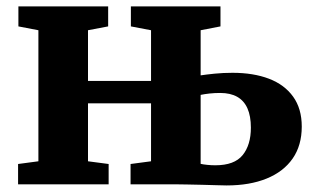

<svg xmlns="http://www.w3.org/2000/svg" viewBox="-20 -576 982 600"><path d="M688 3.5Q679 3.5 658 2.8Q637 2 611.8 1.5Q586.5 1 563.8 0.5Q541 0 528.5 0H388V-63.5L452 -72V-253H255V-72L319.5 -63.5V0H36.5V-63.5L100 -72V-481.5L37.5 -493.5V-556H318V-493.5L255 -481.5V-323H452V-481.5L389 -493.5V-556H669V-493.5L607 -481.5V-340.5Q623.5 -343 650.5 -345.8Q677.5 -348.5 706.5 -348.5Q772 -348.5 820.5 -330Q869 -311.5 896 -274Q923 -236.5 923 -180.5Q923 -121.5 894.5 -80.5Q866 -39.5 813.2 -18Q760.5 3.5 688 3.5ZM653 -59.5Q712.5 -59.5 738.2 -91.2Q764 -123 764 -177Q764 -213.5 753.2 -237.5Q742.5 -261.5 721.2 -273.5Q700 -285.5 668 -285.5Q651 -285.5 635 -283.8Q619 -282 607 -279.5V-64Q615.5 -62 627.8 -60.8Q640 -59.5 653 -59.5Z"/></svg>

Font: Merriweather ExtraBold
Style: Regular
Weight: 800
Version: Version 2.100